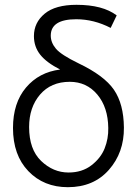

<svg xmlns="http://www.w3.org/2000/svg" viewBox="-20 -763 568 798"><path d="M262 15Q162 15 98 -51.5Q34 -118 34 -231Q34 -335 88 -399Q142 -463 230 -474Q173 -503 147 -536Q121 -569 121 -613Q121 -669 165.5 -706Q210 -743 298 -743Q407 -743 465 -699L440 -647Q370 -683 297 -683Q191 -683 191 -615Q191 -586 212.5 -560.5Q234 -535 306 -500Q413 -449 453.5 -390Q494 -331 495 -233Q496 -129 432.5 -57Q369 15 262 15ZM265 -46Q321 -46 360 -76Q399 -106 415 -146.5Q431 -187 430 -231Q429 -317 384.5 -370Q340 -423 270 -423Q192 -423 146.5 -370Q101 -317 101 -235Q101 -142 151 -94Q201 -46 265 -46Z"/></svg>

Font: Didact Gothic
Style: Regular
Weight: 400
Designer: Daniel Johnson
Foundry: Daniel Johnson
Version: Version 2.101;PS 002.101;hotconv 1.0.88;makeotf.lib2.5.64775